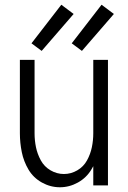

<svg xmlns="http://www.w3.org/2000/svg" viewBox="-20 -783 540 811"><path d="M156 -568 113 -600 239 -763 291 -724ZM326 -568 283 -600 409 -763 461 -724ZM233 8Q193 8 157 -12Q121 -32 100.5 -66.5Q80 -101 72 -140.5Q64 -180 64 -220V-530H126V-220Q126 -190 132 -161Q138 -132 152.5 -105.5Q167 -79 193.5 -63.5Q220 -48 250 -48Q280 -48 306.5 -63.5Q333 -79 347.5 -105.5Q362 -132 368 -161Q374 -190 374 -220V-530H436V0H374V-81Q370 -74 366 -67Q345 -32 309 -12Q273 8 233 8Z"/></svg>

Font: Iosevka SS01 Light
Style: Regular
Weight: 300
Monospace: yes
Designer: Belleve Invis
Foundry: Belleve Invis
Version: 2.3.3; ttfautohint (v1.8.3)